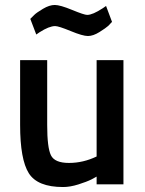

<svg xmlns="http://www.w3.org/2000/svg" viewBox="-20 -742 583 773"><path d="M477 -500V0H369V-31L349 -20Q329 -10 295.5 0.5Q262 11 234 11Q131 11 96 -44.5Q61 -100 61 -239Q61 -239 61 -500H170V-238Q170 -148 185 -117Q200 -86 257.5 -86Q315 -86 369 -112V-500ZM202 -637Q178 -637 139 -612L126 -603L102 -666L118 -682Q127 -691 153 -706.5Q179 -722 200.5 -722Q222 -722 270.5 -702Q319 -682 331 -682Q353 -682 394 -709L407 -718L431 -654L416 -638Q406 -629 380.5 -613Q355 -597 334 -597Q313 -597 264.5 -617Q216 -637 202 -637Z"/></svg>

Font: TitilliumWebSemiBold
Style: Bold
Weight: 600
Version: Version 1.001;PS 57.000;hotconv 1.0.70;makeotf.lib2.5.55311